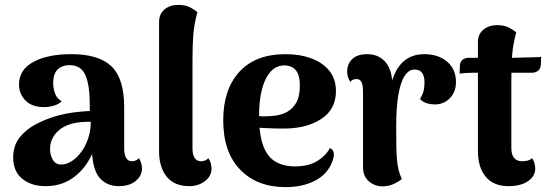

<svg xmlns="http://www.w3.org/2000/svg" viewBox="-20 -753 2256 787"><path d="M467 10Q415 10 385.5 -27.5Q356 -65 356 -161V-199L380 -194Q370 -139 342 -92.5Q314 -46 270 -18Q226 10 166 10Q109 10 71.5 -20Q34 -50 34 -108Q34 -156 60.5 -189.5Q87 -223 127.5 -244Q168 -265 209 -277Q249 -288 284.5 -292.5Q320 -297 348 -298V-323Q348 -404 330 -445Q312 -486 265 -486Q246 -486 230.5 -478.5Q215 -471 206.5 -455Q198 -439 198 -412Q198 -392 205 -371Q212 -350 233 -338Q221 -326 201.5 -320Q182 -314 160 -314Q111 -314 84.5 -341Q58 -368 58 -407Q58 -467 116.5 -499Q175 -531 273 -531Q385 -531 437 -481Q489 -431 489 -314V-145Q489 -92 522 -92Q527 -92 535.5 -95Q544 -98 549 -105Q556 -95 559 -83Q562 -71 562 -62Q562 -33 536.5 -11.5Q511 10 467 10ZM238 -79Q257 -81 277 -94.5Q297 -108 314 -131.5Q331 -155 341.5 -186Q352 -217 352 -254Q333 -254 313 -252.5Q293 -251 274.5 -246Q256 -241 240 -232Q216 -219 200.5 -195.5Q185 -172 185 -142Q185 -117 197.5 -96.5Q210 -76 238 -79Z M756 10Q695 10 663.5 -28.5Q632 -67 632 -133V-662Q632 -696 654.5 -714.5Q677 -733 711 -733Q741 -733 761 -722Q781 -711 789 -703Q776 -655 772.5 -612.5Q769 -570 769 -508V-145Q769 -119 778 -105.5Q787 -92 804 -92Q811 -92 820 -95Q829 -98 833 -105Q841 -95 844 -83Q847 -71 847 -62Q847 -31 820 -10.5Q793 10 756 10Z M1150 14Q1034 14 964.5 -57.5Q895 -129 895 -260Q895 -386 961 -458.5Q1027 -531 1151 -531Q1209 -531 1255.5 -514Q1302 -497 1329.5 -463.5Q1357 -430 1357 -379Q1357 -305 1297 -265.5Q1237 -226 1142 -226Q1102 -226 1056.5 -228.5Q1011 -231 958 -244L962 -285Q983 -283 1005.5 -280Q1028 -277 1061 -276Q1083 -276 1108.5 -279Q1134 -282 1157 -294.5Q1180 -307 1194.5 -332.5Q1209 -358 1209 -402Q1209 -436 1200 -453.5Q1191 -471 1176.5 -478Q1162 -485 1146 -485Q1097 -485 1069.5 -430Q1042 -375 1042 -278Q1042 -201 1059 -155.5Q1076 -110 1109 -90.5Q1142 -71 1189 -71Q1245 -71 1280.5 -93Q1316 -115 1332 -146Q1343 -142 1347.5 -129Q1352 -116 1341 -88Q1322 -39 1271.5 -12.5Q1221 14 1150 14Z M1548 11Q1517 11 1492.5 -9.5Q1468 -30 1468 -67V-376Q1468 -405 1461.5 -417Q1455 -429 1442 -429Q1437 -429 1429 -427Q1421 -425 1416 -417Q1403 -437 1403 -460Q1403 -491 1424 -511Q1445 -531 1485 -531Q1533 -531 1561.5 -497Q1590 -463 1588 -392V-366L1576 -376Q1590 -455 1625.5 -493Q1661 -531 1719 -531Q1776 -531 1812.5 -500.5Q1849 -470 1849 -416Q1849 -377 1825 -351.5Q1801 -326 1765 -325Q1721 -325 1702 -347Q1713 -367 1716.5 -381.5Q1720 -396 1720 -416Q1720 -441 1710 -454.5Q1700 -468 1679 -468Q1656 -468 1639 -442.5Q1622 -417 1613 -365Q1604 -313 1604 -235Q1604 -188 1604.5 -155.5Q1605 -123 1607 -100Q1609 -77 1613.5 -58Q1618 -39 1627 -19Q1618 -11 1597.5 -0.5Q1577 10 1548 11Z M2064 10Q2003 10 1971 -28.5Q1939 -67 1939 -133V-580Q1939 -613 1961.5 -631.5Q1984 -650 2018 -650Q2048 -650 2068 -639Q2088 -628 2096 -620Q2083 -572 2079.5 -530Q2076 -488 2076 -426V-145Q2076 -119 2087.5 -105.5Q2099 -92 2121 -92Q2131 -92 2143.5 -95Q2156 -98 2160 -105Q2168 -95 2171 -83Q2174 -71 2174 -62Q2174 -31 2144.5 -10.5Q2115 10 2064 10ZM1864 -451 1865 -484Q1866 -501 1876.5 -508.5Q1887 -516 1901 -516H2075Q2079 -516 2096.5 -516.5Q2114 -517 2136.5 -517.5Q2159 -518 2176.5 -518.5Q2194 -519 2198 -520L2197 -488Q2196 -472 2186 -463.5Q2176 -455 2162 -455H1924Q1914 -455 1894 -454Q1874 -453 1864 -451Z"/></svg>

Font: Arima Thin
Style: Bold
Weight: 700
Version: Version 1.100